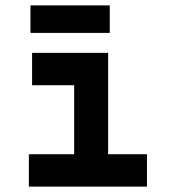

<svg xmlns="http://www.w3.org/2000/svg" viewBox="-20 -692 652 712"><path d="M87 0V-120H255V-376H99V-496H381V-120H525V0ZM93 -570V-672H387V-570Z"/></svg>

Font: Space Mono
Style: Bold
Weight: 700
Monospace: yes
Designer: Colophon Foundry + Benjamin Critton
Foundry: Colophon Foundry & Benjamin Critton
Version: Version 1.003; ttfautohint (v1.8.4.7-5d5b)